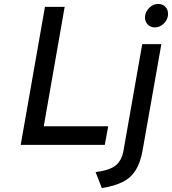

<svg xmlns="http://www.w3.org/2000/svg" viewBox="-20 -735 872 974"><path d="M85 0 208 -700H308L202 -94.5H529L511.5 0ZM496.5 219 465 138Q538.5 128.5 568.2 103.2Q598 78 606.5 29L701.5 -511H798.5L703.5 27Q692.5 90 668 128.8Q643.5 167.5 602 188.2Q560.5 209 496.5 219ZM765.5 -596Q743.5 -596 729.5 -610.8Q715.5 -625.5 715.5 -646Q715.5 -664.5 725.2 -680.2Q735 -696 750 -705.5Q765 -715 781.5 -715Q804.5 -715 818.5 -700.8Q832.5 -686.5 832.5 -665.5Q832.5 -646.5 823 -630.8Q813.5 -615 798 -605.5Q782.5 -596 765.5 -596Z"/></svg>

Font: Overpass Medium
Style: Italic
Weight: 500
Italic angle: -10°
Designer: Delve Withrington, Dave Bailey, Thomas Jockin
Foundry: Delve Fonts LLC
Version: Version 4.000